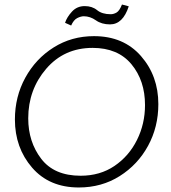

<svg xmlns="http://www.w3.org/2000/svg" viewBox="-20 -820 756 850"><path d="M295 -707 268 -719Q276 -744 298.5 -768.5Q321 -793 355 -793Q388 -793 410 -775Q432 -757 470 -757Q483 -757 496 -764.5Q509 -772 520 -800L550 -792Q524 -712 467 -712Q430 -712 404.5 -730Q379 -748 351 -748Q338 -748 322 -740Q306 -732 295 -707ZM396 -660Q527 -660 604 -572Q681 -484 681 -359Q681 -258 635.5 -174.5Q590 -91 510 -40.5Q430 10 329 10Q198 10 122 -78Q46 -166 46 -291Q46 -392 92 -476Q138 -560 217.5 -610Q297 -660 396 -660ZM337 -42Q423 -42 487 -85.5Q551 -129 586.5 -200.5Q622 -272 622 -355Q622 -463 562 -535.5Q502 -608 390 -608Q264 -608 184.5 -515.5Q105 -423 105 -296Q105 -192 162.5 -117Q220 -42 337 -42Z"/></svg>

Font: Zilla Slab Light
Style: Italic
Weight: 300
Italic angle: -6°
Designer: Typotheque.com
Foundry: Typotheque type foundry
Version: Version 1.1; 2017; ttfautohint (v1.6)